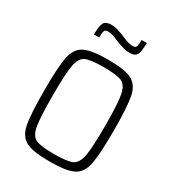

<svg xmlns="http://www.w3.org/2000/svg" viewBox="-212 -1020 1046 1150"><g transform="rotate(30 311.0 -445.0)"><path d="M71 -344Q71 -509 85 -577.5Q99 -646 147 -671Q195 -696 311 -696Q427 -696 475.5 -671Q524 -646 538 -577.5Q552 -509 552 -344Q552 -179 538 -110.5Q524 -42 475.5 -17Q427 8 311 8Q195 8 147 -17Q99 -42 85 -110.5Q71 -179 71 -344ZM493 -344Q493 -497 481.5 -555Q470 -613 436 -628.5Q402 -644 311 -644Q220 -644 186 -628.5Q152 -613 141 -555Q130 -497 130 -344Q130 -191 141 -133Q152 -75 186 -59.5Q220 -44 311 -44Q402 -44 436 -59.5Q470 -75 481.5 -133Q493 -191 493 -344ZM224 -887Q246 -887 267.5 -880.5Q289 -874 321 -861Q346 -850 362.5 -845Q379 -840 396 -840Q415 -840 420 -852Q425 -864 425 -898H461Q461 -840 449.5 -817.5Q438 -795 399 -795Q379 -795 361 -800Q343 -805 326 -811Q309 -817 302 -820Q278 -831 260.5 -836.5Q243 -842 226 -842Q208 -842 202.5 -830Q197 -818 197 -784H161Q161 -843 173 -865Q185 -887 224 -887Z"/></g></svg>

Font: Saira SemiCondensed Light
Style: Regular
Weight: 300
Width: 4
Designer: Hector Gatti with collaboration of the Omnibus-Type team
Foundry: Omnibus-Type
Version: Version 0.072; ttfautohint (v1.8)